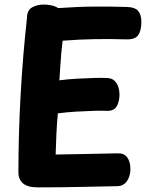

<svg xmlns="http://www.w3.org/2000/svg" viewBox="-20 -801 666 830"><path d="M143.6 9Q99.9 9 79.7 -8.1Q59.6 -25.1 59.6 -56Q59.6 -219.9 69.1 -390.5Q78.6 -561.1 96.6 -723Q96.6 -756.7 118.7 -769Q140.9 -781.3 168.8 -781.3Q186.6 -781.3 203.3 -777.6Q220.1 -773.8 231.6 -766Q315.1 -772 386.1 -772.5Q457.1 -773 526.6 -771Q564.2 -770 577.7 -753.2Q591.1 -736.3 591.1 -707Q591.1 -669.1 577.7 -649.4Q564.2 -629.8 526.6 -630.8Q462 -632.8 394.6 -631.9Q327.2 -631 250.6 -625Q247.6 -599.2 244.8 -569.5Q242.1 -539.8 240.4 -510.1Q238.7 -480.3 236.7 -453.8Q274 -458.8 314.3 -460.9Q354.6 -463 389 -464Q423.4 -465 441.6 -463.8Q462.6 -463.8 474.7 -452.1Q486.8 -440.4 491.7 -424.6Q496.6 -408.8 496.6 -393.3Q496.6 -363.1 485 -342.1Q473.4 -321 441.6 -321.8Q423.4 -323 387.6 -322Q351.8 -321 310 -318.5Q268.2 -316 230.1 -311Q226.1 -267.2 223.8 -222.1Q221.6 -177 220.6 -133Q291.2 -134 360.1 -135.5Q429 -137 487.6 -138.2Q516.4 -139 529.5 -121.3Q542.6 -103.6 543.6 -76.2Q545.3 -44 530.4 -20.5Q515.4 3 487.6 3.8Q415.7 5 331.1 7Q246.6 9 143.6 9Z"/></svg>

Font: Playpen Sans
Style: Regular
Weight: 400
Designer: Laura Meseguer, Veronika Burian, José Scaglione, Kostas Bartsokas, Vera Evstafieva, Tom Grace, Yorlmar Campos
Foundry: TypeTogether
Version: Version 2.000